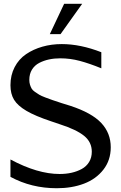

<svg xmlns="http://www.w3.org/2000/svg" viewBox="-20 -976 640 1014"><path d="M414.1 -956.1 299.8 -795.9H243.2L318.8 -956.1ZM564.9 -198.2Q564.9 -129.9 526.1 -80.1Q487.3 -30.3 423.6 -6.1Q359.9 18.1 279.8 18.1Q146 18.1 35.2 -42V-133.8Q178.2 -57.1 294.9 -57.1Q328.6 -57.1 357.9 -63.7Q387.2 -70.3 411.9 -83.7Q436.5 -97.2 450.7 -120.6Q464.8 -144 464.8 -174.8Q464.8 -225.6 424.3 -258.5Q383.8 -291.5 295.9 -319.8L251 -335Q166 -363.3 119.6 -390.6Q73.2 -418 54.2 -449.2Q35.2 -480.5 35.2 -525.9Q35.2 -579.1 57.4 -621.6Q79.6 -664.1 117.7 -689.9Q155.8 -715.8 203.9 -729.5Q252 -743.2 306.2 -743.2Q404.8 -743.2 515.1 -700.2V-615.2Q453.1 -640.6 401.9 -654.3Q350.6 -668 297.9 -668Q266.6 -668 239 -662.1Q211.4 -656.2 187.3 -643.8Q163.1 -631.3 148.9 -608.4Q134.8 -585.4 134.8 -554.2Q134.8 -540 138.4 -528.6Q142.1 -517.1 147 -508.3Q151.9 -499.5 164.6 -490.7Q177.2 -481.9 187.3 -475.8Q197.3 -469.7 219.7 -461.2Q242.2 -452.6 257.8 -447.3Q273.4 -441.9 306.2 -431.2L352.1 -417Q464.8 -379.9 514.9 -326.4Q564.9 -272.9 564.9 -198.2Z"/></svg>

Font: Aurulent Sans Mono
Style: Regular
Weight: 400
Monospace: yes
Version: Version 2007.05.04